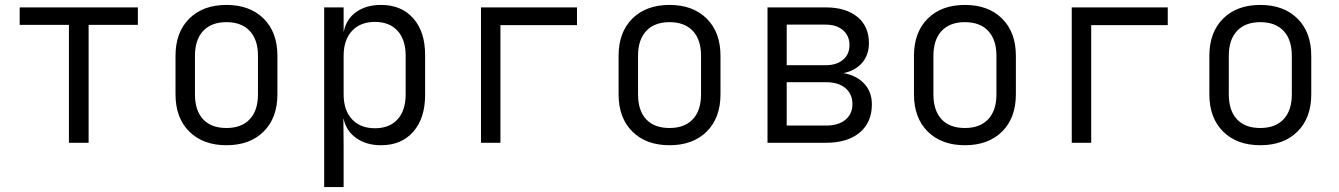

<svg xmlns="http://www.w3.org/2000/svg" viewBox="-20 -580 5440 780"><path d="M340 0H260V-479H60V-550H540V-479H340Z M693 -197V-353Q693 -449 749 -504.5Q805 -560 900 -560Q995 -560 1051 -504.5Q1107 -449 1107 -353V-197Q1107 -101 1051 -45.5Q995 10 900 10Q805 10 749 -45.5Q693 -101 693 -197ZM1028 -197V-353Q1028 -419 994.5 -454.5Q961 -490 900 -490Q839 -490 805.5 -454.5Q772 -419 772 -353V-197Q772 -131 805 -95.5Q838 -60 900 -60Q961 -60 994.5 -95.5Q1028 -131 1028 -197Z M1707 -357V-194Q1707 -100 1659 -45Q1611 10 1528 10Q1469 10 1428 -18.5Q1387 -47 1376 -97H1375L1376 15V180H1297V-550H1376V-453H1377Q1387 -503 1427.5 -531.5Q1468 -560 1528 -560Q1611 -560 1659 -505.5Q1707 -451 1707 -357ZM1628 -353Q1628 -419 1595 -455Q1562 -491 1503 -491Q1444 -491 1410 -454.5Q1376 -418 1376 -353V-197Q1376 -132 1410 -95.5Q1444 -59 1503 -59Q1562 -59 1595 -95Q1628 -131 1628 -197Z M2013 0H1934V-550H2324V-478H2013Z M2493 -197V-353Q2493 -449 2549 -504.5Q2605 -560 2700 -560Q2795 -560 2851 -504.5Q2907 -449 2907 -353V-197Q2907 -101 2851 -45.5Q2795 10 2700 10Q2605 10 2549 -45.5Q2493 -101 2493 -197ZM2828 -197V-353Q2828 -419 2794.5 -454.5Q2761 -490 2700 -490Q2639 -490 2605.5 -454.5Q2572 -419 2572 -353V-197Q2572 -131 2605 -95.5Q2638 -60 2700 -60Q2761 -60 2794.5 -95.5Q2828 -131 2828 -197Z M3522 -156Q3522 -83 3472.5 -41.5Q3423 0 3336 0H3098V-550H3334Q3416 -550 3463 -511.5Q3510 -473 3510 -405Q3510 -357 3482.5 -325Q3455 -293 3407 -283Q3461 -273 3491.5 -239.5Q3522 -206 3522 -156ZM3176 -480V-315H3334Q3378 -315 3404.5 -337Q3431 -359 3431 -397Q3431 -435 3404.5 -457.5Q3378 -480 3334 -480ZM3336 -70Q3386 -70 3414.5 -93.5Q3443 -117 3443 -157Q3443 -198 3414.5 -222Q3386 -246 3336 -246H3176V-70Z M3693 -197V-353Q3693 -449 3749 -504.5Q3805 -560 3900 -560Q3995 -560 4051 -504.5Q4107 -449 4107 -353V-197Q4107 -101 4051 -45.5Q3995 10 3900 10Q3805 10 3749 -45.5Q3693 -101 3693 -197ZM4028 -197V-353Q4028 -419 3994.5 -454.5Q3961 -490 3900 -490Q3839 -490 3805.5 -454.5Q3772 -419 3772 -353V-197Q3772 -131 3805 -95.5Q3838 -60 3900 -60Q3961 -60 3994.5 -95.5Q4028 -131 4028 -197Z M4413 0H4334V-550H4724V-478H4413Z M4893 -197V-353Q4893 -449 4949 -504.5Q5005 -560 5100 -560Q5195 -560 5251 -504.5Q5307 -449 5307 -353V-197Q5307 -101 5251 -45.5Q5195 10 5100 10Q5005 10 4949 -45.5Q4893 -101 4893 -197ZM5228 -197V-353Q5228 -419 5194.5 -454.5Q5161 -490 5100 -490Q5039 -490 5005.5 -454.5Q4972 -419 4972 -353V-197Q4972 -131 5005 -95.5Q5038 -60 5100 -60Q5161 -60 5194.5 -95.5Q5228 -131 5228 -197Z"/></svg>

Font: JetBrains Mono Semi Light
Style: Regular
Weight: 350
Monospace: yes
Designer: Philipp Nurullin, Konstantin Bulenkov
Foundry: JetBrains
Version: 2.002